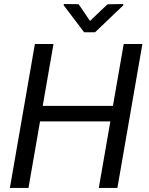

<svg xmlns="http://www.w3.org/2000/svg" viewBox="-20 -928 736 948"><path d="M28.8 0ZM559.6 0H467.8L524.9 -328.6H177.7L120.6 0H28.8L152.3 -710.9H244.1L190.9 -405.3H537.6L590.8 -710.9H683.1ZM424.3 -824.7 510.7 -906.7 588.4 -908.2 588.9 -901.9 449.2 -768.6H395.5L294.9 -901.4V-908.2L368.2 -907.2Z"/></svg>

Font: Roboto
Style: Italic
Weight: 400
Italic angle: -12°
Designer: Google
Version: Version 2.134; 2016; ttfautohint (v1.6)